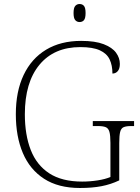

<svg xmlns="http://www.w3.org/2000/svg" viewBox="-20 -928 699 958"><path d="M379 10Q271 10 200 -36Q129 -82 94 -164.5Q59 -247 59 -358Q59 -472 98 -554Q137 -636 210 -680Q283 -724 385 -724Q455 -724 497.5 -707.5Q540 -691 559 -665Q578 -639 578 -609Q578 -585 567.5 -573Q557 -561 541 -561Q541 -602 527 -631.5Q513 -661 478 -677Q443 -693 381 -693Q250 -693 177 -605Q104 -517 104 -358Q104 -255 133.5 -179.5Q163 -104 226 -63Q289 -22 390 -22Q429 -22 467.5 -28Q506 -34 531 -45V-215Q531 -252 526 -270Q521 -288 507.5 -293.5Q494 -299 470 -299H443V-324H649V-299H633Q610 -299 597 -293.5Q584 -288 579.5 -269.5Q575 -251 575 -214V-28Q533 -8 486.5 1Q440 10 379 10ZM377 -818Q364 -818 355.5 -827.5Q347 -837 347 -863Q347 -889 355.5 -898.5Q364 -908 377 -908Q391 -908 399 -898.5Q407 -889 407 -863Q407 -837 399 -827.5Q391 -818 377 -818Z"/></svg>

Font: Noto Serif ExtraLight
Style: Regular
Weight: 200
Designer: Monotype Design Team
Foundry: Monotype Imaging Inc.
Version: Version 2.015; ttfautohint (v1.8.4.7-5d5b)